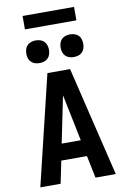

<svg xmlns="http://www.w3.org/2000/svg" viewBox="-117 -1202 834 1268"><g transform="rotate(-10 300.0 -567.5)"><path d="M47 0 224 -735H376L553 0H417L386 -150H214L183 0ZM364 -260 317 -490Q313 -511 308.5 -531.5Q304 -552 300 -572Q296 -552 291.5 -531.5Q287 -511 283 -490L236 -260ZM415 -809Q400 -809 385 -813.5Q370 -818 359 -829Q348 -840 343.5 -855Q339 -870 339 -885Q339 -900 343.5 -915Q348 -930 359 -941Q370 -952 385 -956.5Q400 -961 415 -961Q430 -961 445 -956.5Q460 -952 471 -941Q482 -930 486.5 -915Q491 -900 491 -885Q491 -870 486.5 -855Q482 -840 471 -829Q460 -818 445 -813.5Q430 -809 415 -809ZM185 -809Q170 -809 155 -813.5Q140 -818 129 -829Q118 -840 113.5 -855Q109 -870 109 -885Q109 -900 113.5 -915Q118 -930 129 -941Q140 -952 155 -956.5Q170 -961 185 -961Q200 -961 215 -956.5Q230 -952 241 -941Q252 -930 256.5 -915Q261 -900 261 -885Q261 -870 256.5 -855Q252 -840 241 -829Q230 -818 215 -813.5Q200 -809 185 -809ZM128 -1045V-1135H473V-1045Z"/></g></svg>

Font: Iosevka Extrabold Extended
Style: Regular
Weight: 800
Width: 7
Monospace: yes
Designer: Belleve Invis
Foundry: Belleve Invis
Version: Version 32.5.0; ttfautohint (v1.8.4)